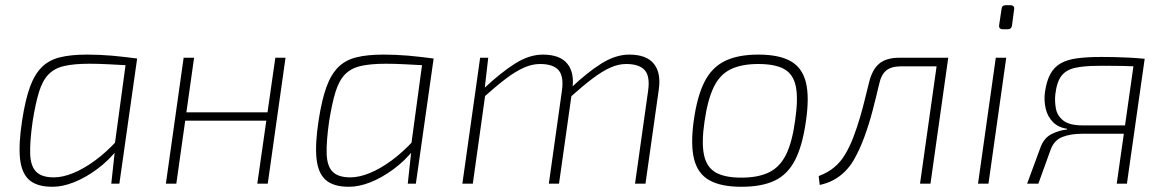

<svg xmlns="http://www.w3.org/2000/svg" viewBox="-20 -703 4465 735"><path d="M313 -494Q336 -494 359.5 -493Q383 -492 407.5 -490Q432 -488 456 -485Q480 -482 505 -479L488 -452Q433 -455 395 -457Q357 -459 322 -459Q264 -459 226.5 -450.5Q189 -442 166 -418.5Q143 -395 129.5 -351.5Q116 -308 105 -239Q94 -162 95.5 -114.5Q97 -67 118.5 -45.5Q140 -24 186 -24Q220 -24 260.5 -40.5Q301 -57 344.5 -89Q388 -121 429 -166L433 -135Q396 -88 351 -55Q306 -22 262.5 -5Q219 12 181 12Q121 12 91.5 -14.5Q62 -41 56.5 -97.5Q51 -154 65 -244Q77 -321 94.5 -369.5Q112 -418 139.5 -445.5Q167 -473 209 -483.5Q251 -494 313 -494ZM464 -479H505L437 0H406L419 -120L416 -125Z M723 -482 655 0H615L683 -482ZM1013 -273 1008 -241H683L687 -273ZM1073 -482 1005 0H965L1034 -482Z M1448 -494Q1471 -494 1494.5 -493Q1518 -492 1542.5 -490Q1567 -488 1591 -485Q1615 -482 1640 -479L1623 -452Q1568 -455 1530 -457Q1492 -459 1457 -459Q1399 -459 1361.5 -450.5Q1324 -442 1301 -418.5Q1278 -395 1264.5 -351.5Q1251 -308 1240 -239Q1229 -162 1230.5 -114.5Q1232 -67 1253.5 -45.5Q1275 -24 1321 -24Q1355 -24 1395.5 -40.5Q1436 -57 1479.5 -89Q1523 -121 1564 -166L1568 -135Q1531 -88 1486 -55Q1441 -22 1397.5 -5Q1354 12 1316 12Q1256 12 1226.5 -14.5Q1197 -41 1191.5 -97.5Q1186 -154 1200 -244Q1212 -321 1229.5 -369.5Q1247 -418 1274.5 -445.5Q1302 -473 1344 -483.5Q1386 -494 1448 -494ZM1599 -479H1640L1572 0H1541L1554 -120L1551 -125Z M1849 -482 1835 -360 1838 -343 1790 0H1750L1818 -482ZM2058 -494Q2123 -494 2151.5 -459.5Q2180 -425 2171 -361L2120 0H2081L2131 -355Q2139 -410 2118.5 -434Q2098 -458 2047 -458Q2017 -458 1985.5 -444Q1954 -430 1917.5 -402.5Q1881 -375 1833 -332V-365Q1897 -425 1951.5 -459.5Q2006 -494 2058 -494ZM2389 -494Q2454 -494 2482.5 -459.5Q2511 -425 2502 -361L2451 0H2411L2461 -355Q2469 -411 2448 -434.5Q2427 -458 2377 -458Q2347 -458 2316 -444Q2285 -430 2248.5 -402.5Q2212 -375 2164 -332V-365Q2228 -426 2282.5 -460Q2337 -494 2389 -494Z M2883 -494Q2962 -494 3006.5 -469Q3051 -444 3065 -388Q3079 -332 3065 -238Q3052 -146 3024 -91Q2996 -36 2946.5 -12Q2897 12 2818 12Q2740 12 2695.5 -13Q2651 -38 2637 -94Q2623 -150 2636 -243Q2649 -335 2677 -390Q2705 -445 2755 -469.5Q2805 -494 2883 -494ZM2883 -458Q2819 -458 2777.5 -438Q2736 -418 2712.5 -370Q2689 -322 2677 -238Q2665 -157 2675 -110Q2685 -63 2719.5 -43Q2754 -23 2818 -23Q2883 -23 2924.5 -43.5Q2966 -64 2989.5 -112Q3013 -160 3024 -243Q3036 -325 3026.5 -372Q3017 -419 2982 -438.5Q2947 -458 2883 -458Z M3597 -482 3592 -449H3428Q3392 -449 3372.5 -433Q3353 -417 3345 -379Q3334 -332 3320.5 -280Q3307 -228 3289 -179Q3271 -130 3248 -90Q3234 -66 3214.5 -46.5Q3195 -27 3171 -14Q3147 -1 3118 5L3114 -29Q3149 -42 3173.5 -62.5Q3198 -83 3214 -110Q3232 -139 3246.5 -177Q3261 -215 3272.5 -254.5Q3284 -294 3292.5 -329.5Q3301 -365 3307 -388Q3319 -437 3346 -459.5Q3373 -482 3423 -482ZM3610 -482 3542 0H3502L3570 -482Z M3832 -482 3764 0H3724L3792 -482ZM3848 -683Q3856 -683 3860 -678.5Q3864 -674 3862 -666L3854 -605Q3852 -591 3838 -591H3820Q3802 -591 3805 -608L3814 -668Q3815 -683 3830 -683Z M4197 -485Q4217 -485 4243.5 -484.5Q4270 -484 4300.5 -482.5Q4331 -481 4361 -478L4347 -447Q4342 -448 4324 -449Q4306 -450 4281 -450.5Q4256 -451 4231 -451Q4206 -451 4186 -451Q4131 -451 4096.5 -443.5Q4062 -436 4044 -413.5Q4026 -391 4020 -343Q4017 -316 4022 -288Q4027 -260 4050.5 -241.5Q4074 -223 4124 -223H4316L4314 -191Q4307 -191 4280.5 -191Q4254 -191 4213.5 -191Q4173 -191 4124 -191Q4078 -191 4046.5 -178.5Q4015 -166 4002 -130L3955 0H3912L3964 -141Q3978 -177 4008 -191Q4038 -205 4064 -207L4065 -210Q4031 -215 4010.5 -236Q3990 -257 3983 -287.5Q3976 -318 3980 -349Q3986 -392 4000.5 -419Q4015 -446 4040.5 -460.5Q4066 -475 4104.5 -480Q4143 -485 4197 -485ZM4362 -478 4294 0H4255L4323 -478Z"/></svg>

Font: Exo 2 ExtraLight
Style: Italic
Weight: 250
Italic angle: -8°
Designer: Natanael Gama
Foundry: Natanael Gama
Version: Version 2.010